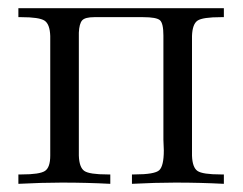

<svg xmlns="http://www.w3.org/2000/svg" viewBox="-20 -450 595 470"><path d="M25 0V-23H33Q77 -23 90 -31.5Q103 -40 103 -69V-362Q102 -391 89 -399.5Q76 -408 32 -408H25V-430H528V-408H521Q476 -408 463.5 -399.5Q451 -391 450 -362V-69Q451 -40 463.5 -31.5Q476 -23 520 -23H528V0Q470 -3 412 -3H408Q361 -3 303 0V-23H309Q359 -23 370 -33.5Q381 -44 381 -82Q381 -86 380.5 -95Q380 -104 380 -108V-363Q380 -393 371.5 -400.5Q363 -408 330 -408H211Q188 -408 181 -400Q174 -392 173 -370V-69Q174 -40 186.5 -31.5Q199 -23 243 -23H250V0Q192 -3 134 -3H130Q83 -3 25 0Z"/></svg>

Font: CMU Serif
Style: Roman
Weight: 500
Version: Version 0.7.0